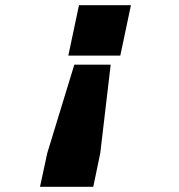

<svg xmlns="http://www.w3.org/2000/svg" viewBox="-20 -580 690 739"><path d="M484 -560 443 -366H243L284 -560ZM162 9 266 -331H406L366 9L339 139H134Z"/></svg>

Font: Azeret Mono ExtraBold
Style: Italic
Weight: 800
Italic angle: -12°
Designer: Martin Vácha
Foundry: Displaay
Version: Version 1.000; Glyphs 3.0.3, build 3074